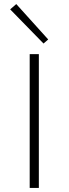

<svg xmlns="http://www.w3.org/2000/svg" viewBox="-20 -924 337 944"><path d="M194 -710 30 -878 60 -904 217 -730ZM126 0V-658H171V0Z"/></svg>

Font: EauTest Light
Style: Regular
Weight: 300
Designer: Christian Thalmann (Catharsis Fonts)
Version: Version 0.001;PS 000.001;hotconv 1.0.88;makeotf.lib2.5.64775